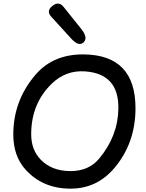

<svg xmlns="http://www.w3.org/2000/svg" viewBox="-20 -1050 838 1100"><path d="M280.3 -1016.1Q316.4 -1045.4 344.2 -1010.7L445.8 -883.8Q485.4 -834 459.5 -808.1Q432.1 -780.8 389.2 -827.6L273.4 -954.6Q243.7 -987.3 280.3 -1016.1ZM466.3 -641.1Q357.4 -648.4 277.3 -571.3Q158.7 -457 158.7 -280.8Q158.7 -191.9 212.9 -135.7Q276.4 -69.8 384.3 -69.8Q488.8 -69.8 548.3 -141.6Q656.2 -271 658.2 -428.7Q661.1 -627.9 466.3 -641.1ZM460.4 -738.3Q756.8 -734.9 756.3 -429.2Q755.9 -231.9 637.7 -90.3Q537.1 30.8 384.3 30.8Q225.1 30.8 126.5 -78.1Q56.2 -155.8 56.2 -279.8Q56.2 -473.6 183.6 -622.1Q285.6 -740.2 460.4 -738.3Z"/></svg>

Font: Comic Relief LRS
Style: Regular
Weight: 400
Designer: Jeff Davis
Foundry: Loudifier
Version: Version 1.0